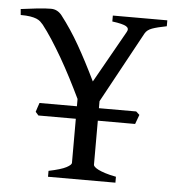

<svg xmlns="http://www.w3.org/2000/svg" viewBox="-80 -636 613 679"><g transform="rotate(5 227.0 -296.5)"><path d="M115.2 0V-21Q159.7 -30.3 177.5 -39.8Q195.3 -49.3 195.3 -56.2V-212.9H62.5L51.8 -225.1Q54.2 -232.4 56.9 -241Q59.6 -249.5 62.5 -257.3H195.3V-283.2Q178.2 -318.8 159.7 -354.7Q141.1 -390.6 122.1 -423.6Q103 -456.5 84.5 -485.1Q65.9 -513.7 49.3 -534.7Q44.9 -540 39.6 -544.9Q34.2 -549.8 25.4 -553.5Q16.6 -557.1 3.2 -559.3Q-10.3 -561.5 -30.8 -561.5L-32.7 -582.5Q-3.9 -586.4 24.9 -589.6Q53.7 -592.8 74.2 -592.8Q96.7 -592.8 112.3 -573.7Q130.4 -550.3 147 -525.4Q163.6 -500.5 179.2 -473.1Q194.8 -445.8 210.7 -415.3Q226.6 -384.8 243.7 -349.6L348.1 -534.7Q355.5 -547.4 343.5 -554.7Q331.5 -562 293.9 -566.9V-587.9H487.3V-566.9Q454.1 -560.5 436 -554Q418 -547.4 411.1 -534.7L273.4 -282.2V-257.3H405.8L418 -246.1L405.8 -212.9H273.4V-56.2Q273.4 -53.2 277.6 -49.1Q281.7 -44.9 291.3 -40Q300.8 -35.2 316.2 -30.3Q331.5 -25.4 354.5 -21V0Z"/></g></svg>

Font: Gentium Unicode
Style: Regular
Weight: 400
Version: Version 1.009